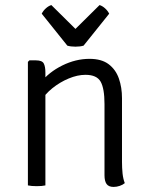

<svg xmlns="http://www.w3.org/2000/svg" viewBox="-20 -731 585 757"><path d="M122 -493Q146 -493 152.5 -480.8Q159 -468.5 159 -445V0Q145.5 3 125 3Q103.5 3 90 0V-487L96 -493ZM461 -93Q461 -69 463.2 -47.2Q465.5 -25.5 472 -9Q464.5 -2.5 452.2 1.8Q440 6 428 6Q408.5 6 400.2 -5.5Q392 -17 392 -40V-321Q392 -382 376.8 -409Q361.5 -436 317 -436Q285.5 -436 250.8 -421.5Q216 -407 186.2 -383Q156.5 -359 140 -330V-405Q172.5 -446.5 225.5 -472.8Q278.5 -499 333 -499Q380.5 -499 408.5 -477.8Q436.5 -456.5 448.8 -421.2Q461 -386 461 -344ZM245.5 -551 144.5 -677Q150.5 -689 161.2 -698.5Q172 -708 182.5 -711L277.5 -617L372.5 -711Q383 -708 393.8 -698.5Q404.5 -689 410.5 -677L309.5 -551Q296 -547 277.5 -547Q259 -547 245.5 -551Z"/></svg>

Font: Signika Negative Light Light
Style: Regular
Weight: 300
Version: Version 2.001